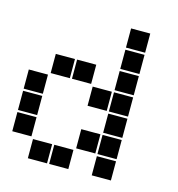

<svg xmlns="http://www.w3.org/2000/svg" viewBox="-104 -785 807 871"><g transform="rotate(15 300.0 -350.0)"><path d="M406 -695Q405 -695 405 -695Q405 -695 405 -694V-606Q405 -605 405 -605Q405 -605 406 -605H494Q495 -605 495 -605Q495 -605 495 -606V-694Q495 -695 495 -695Q495 -695 494 -695ZM406 -595Q405 -595 405 -595Q405 -595 405 -594V-506Q405 -505 405 -505Q405 -505 406 -505H494Q495 -505 495 -505Q495 -505 495 -506V-594Q495 -595 495 -595Q495 -595 494 -595ZM106 -495Q105 -495 105 -495Q105 -495 105 -494V-406Q105 -405 105 -405Q105 -405 106 -405H194Q195 -405 195 -405Q195 -405 195 -406V-494Q195 -495 195 -495Q195 -495 194 -495ZM206 -495Q205 -495 205 -495Q205 -495 205 -494V-406Q205 -405 205 -405Q205 -405 206 -405H294Q295 -405 295 -405Q295 -405 295 -406V-494Q295 -495 295 -495Q295 -495 294 -495ZM406 -495Q405 -495 405 -495Q405 -495 405 -494V-406Q405 -405 405 -405Q405 -405 406 -405H494Q495 -405 495 -405Q495 -405 495 -406V-494Q495 -495 495 -495Q495 -495 494 -495ZM6 -395Q5 -395 5 -395Q5 -395 5 -394V-306Q5 -305 5 -305Q5 -305 6 -305H94Q95 -305 95 -305Q95 -305 95 -306V-394Q95 -395 95 -395Q95 -395 94 -395ZM306 -395Q305 -395 305 -395Q305 -395 305 -394V-306Q305 -305 305 -305Q305 -305 306 -305H394Q395 -305 395 -305Q395 -305 395 -306V-394Q395 -395 395 -395Q395 -395 394 -395ZM406 -395Q405 -395 405 -395Q405 -395 405 -394V-306Q405 -305 405 -305Q405 -305 406 -305H494Q495 -305 495 -305Q495 -305 495 -306V-394Q495 -395 495 -395Q495 -395 494 -395ZM6 -295Q5 -295 5 -295Q5 -295 5 -294V-206Q5 -205 5 -205Q5 -205 6 -205H94Q95 -205 95 -205Q95 -205 95 -206V-294Q95 -295 95 -295Q95 -295 94 -295ZM406 -295Q405 -295 405 -295Q405 -295 405 -294V-206Q405 -205 405 -205Q405 -205 406 -205H494Q495 -205 495 -205Q495 -205 495 -206V-294Q495 -295 495 -295Q495 -295 494 -295ZM6 -195Q5 -195 5 -195Q5 -195 5 -194V-106Q5 -105 5 -105Q5 -105 6 -105H94Q95 -105 95 -105Q95 -105 95 -106V-194Q95 -195 95 -195Q95 -195 94 -195ZM306 -195Q305 -195 305 -195Q305 -195 305 -194V-106Q305 -105 305 -105Q305 -105 306 -105H394Q395 -105 395 -105Q395 -105 395 -106V-194Q395 -195 395 -195Q395 -195 394 -195ZM406 -195Q405 -195 405 -195Q405 -195 405 -194V-106Q405 -105 405 -105Q405 -105 406 -105H494Q495 -105 495 -105Q495 -105 495 -106V-194Q495 -195 495 -195Q495 -195 494 -195ZM106 -95Q105 -95 105 -95Q105 -95 105 -94V-6Q105 -5 105 -5Q105 -5 106 -5H194Q195 -5 195 -5Q195 -5 195 -6V-94Q195 -95 195 -95Q195 -95 194 -95ZM206 -95Q205 -95 205 -95Q205 -95 205 -94V-6Q205 -5 205 -5Q205 -5 206 -5H294Q295 -5 295 -5Q295 -5 295 -6V-94Q295 -95 295 -95Q295 -95 294 -95ZM406 -95Q405 -95 405 -95Q405 -95 405 -94V-6Q405 -5 405 -5Q405 -5 406 -5H494Q495 -5 495 -5Q495 -5 495 -6V-94Q495 -95 495 -95Q495 -95 494 -95Z"/></g></svg>

Font: Doto Black
Style: Regular
Weight: 900
Monospace: yes
Version: Version 1.000